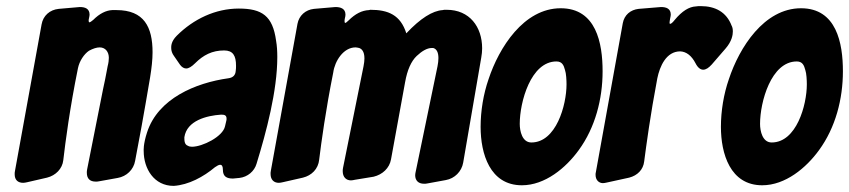

<svg xmlns="http://www.w3.org/2000/svg" viewBox="-20 -601 2777 628"><path d="M285 -536C279 -531 275 -528 272 -528C271 -528 270 -530 270 -533C270 -535 270 -538 271 -541C272 -546 273 -550 273 -553C273 -573 258 -578 241 -578L172 -572C143 -569 121 -550 116 -521L29 -42C28 -38 28 -34 28 -31C28 -12 39 -3 56 -3C60 -3 64 -4 69 -5L134 -20C162 -27 184 -49 187 -77C194 -137 208 -245 235 -378C240 -402 255 -424 271 -435C284 -442 296 -446 306 -446C325 -446 336 -431 336 -412C336 -405 335 -395 332 -384L329 -368C326 -351 322 -332 317 -309C300 -222 277 -109 265 -47C264 -43 264 -39 264 -36C264 -17 274 -7 293 -7C296 -7 300 -7 304 -8L365 -19C394 -24 417 -46 422 -75C433 -131 451 -229 471 -348C476 -379 479 -406 479 -430C479 -513 451 -568 361 -568H347C327 -567 306 -557 285 -536Z M558 -484C539 -465 540 -449 540 -444C540 -435 543 -426 549 -418L569 -389C575 -381 582 -377 589 -377C597 -377 607 -383 618 -394C645 -421 674 -436 713 -436C742 -436 752 -419 752 -386C752 -381 752 -375 751 -369C750 -355 742 -347 727 -345C620 -330 497 -279 461 -168C448 -128 450 -108 450 -107C450 -49 484 7 548 7C597 4 646 -23 683 -54C690 -59 696 -62 700 -62C706 -62 709 -57 709 -46C709 -23 722 -17 742 -17L763 -19C790 -22 812 -41 819 -65C851 -169 887 -304 887 -414C887 -433 886 -451 883 -468C872 -549 837 -573 761 -573C685 -573 613 -539 558 -484ZM716 -188C709 -154 642 -121 608 -121C603 -121 598 -122 595 -124C583 -128 583 -141 583 -152C591 -207 657 -223 703 -226C713 -226 721 -225 721 -213C721 -210 721 -208 720 -205Z M1120 -534C1115 -529 1111 -526 1109 -526C1108 -526 1107 -528 1107 -531C1107 -534 1107 -537 1108 -541C1109 -545 1110 -549 1110 -553C1110 -573 1094 -578 1077 -578L1007 -572C979 -569 958 -550 953 -523L866 -43C865 -39 865 -35 865 -32C865 -13 876 -3 892 -3C896 -3 900 -4 905 -5L971 -20C999 -27 1021 -48 1024 -79C1031 -136 1045 -239 1070 -364C1075 -401 1103 -446 1143 -446C1146 -446 1150 -445 1155 -444C1163 -441 1172 -433 1172 -410C1172 -403 1171 -394 1169 -384L1102 -52C1101 -48 1101 -44 1101 -41C1101 -22 1112 -11 1128 -11C1132 -11 1136 -12 1141 -13L1202 -23C1231 -30 1254 -51 1259 -80L1305 -332C1312 -372 1325 -401 1343 -418C1360 -434 1377 -444 1392 -444H1397C1408 -441 1414 -430 1414 -411C1414 -403 1413 -394 1411 -384L1340 -41C1339 -36 1338 -32 1338 -28C1338 -11 1348 0 1367 0C1370 0 1374 0 1378 -1L1438 -12C1467 -17 1490 -40 1495 -69L1554 -412C1556 -423 1557 -433 1557 -443C1557 -513 1516 -569 1441 -569H1433L1428 -568C1395 -566 1355 -541 1309 -492C1290 -552 1250 -569 1191 -569L1187 -568C1164 -567 1142 -556 1120 -534Z M1814 -574C1693 -574 1612 -445 1578 -342C1561 -293 1552 -238 1552 -186C1552 -99 1582 5 1687 5C1763 5 1831 -52 1873 -110C1927 -184 1951 -277 1951 -368C1951 -460 1930 -574 1814 -574ZM1718 -135C1688 -135 1680 -172 1680 -196C1680 -267 1716 -400 1800 -400C1819 -400 1824 -387 1828 -372C1832 -361 1833 -338 1833 -325C1833 -257 1799 -135 1718 -135Z M2353 -442C2374 -466 2377 -487 2377 -498C2377 -505 2376 -512 2373 -517C2356 -562 2319 -581 2272 -581C2267 -581 2261 -581 2256 -580C2234 -579 2211 -565 2187 -536C2180 -527 2175 -523 2172 -523C2172 -523 2170 -522 2170 -527C2170 -530 2171 -535 2172 -541C2173 -546 2174 -550 2174 -553C2174 -573 2159 -578 2142 -578L2069 -572C2042 -569 2022 -552 2017 -525L1929 -38C1928 -35 1928 -32 1928 -29C1928 -12 1939 -2 1952 -2C1956 -2 1960 -3 1965 -4L2038 -20C2065 -27 2084 -46 2087 -73C2094 -126 2107 -224 2130 -345C2138 -384 2159 -433 2205 -433C2225 -432 2242 -419 2255 -394C2262 -380 2271 -373 2280 -373C2289 -373 2298 -379 2308 -390Z M2600 -574C2479 -574 2398 -445 2364 -342C2347 -293 2338 -238 2338 -186C2338 -99 2368 5 2473 5C2549 5 2617 -52 2659 -110C2713 -184 2737 -277 2737 -368C2737 -460 2716 -574 2600 -574ZM2504 -135C2474 -135 2466 -172 2466 -196C2466 -267 2502 -400 2586 -400C2605 -400 2610 -387 2614 -372C2618 -361 2619 -338 2619 -325C2619 -257 2585 -135 2504 -135Z"/></svg>

Font: Bangerz
Style: Bold
Weight: 700
Designer: vernon adams
Foundry: Vernon Adams
Version: Version 2.10;December 28, 2023;FontCreator 13.0.0.2683 64-bi